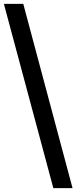

<svg xmlns="http://www.w3.org/2000/svg" viewBox="-22 -760 394 990"><path d="M98 -740 352 210H253L-2 -740Z"/></svg>

Font: Georama Semi Condensed SemiBold
Style: Regular
Weight: 600
Width: 4
Designer: Jean-Baptiste Levee
Foundry: Production Type
Version: Version 1.000